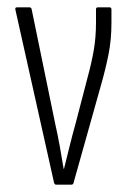

<svg xmlns="http://www.w3.org/2000/svg" viewBox="-20 -502 343 522"><path d="M132 0Q129 0 127 -5L22 -475Q20 -482 26 -482H60Q65 -482 66 -477L130 -166Q137 -135 142.5 -104.5Q148 -74 153 -43H154Q162 -75 169.5 -105.5Q177 -136 186 -168L218 -291Q229 -331 235 -366Q241 -401 241 -441V-477Q241 -482 246 -482H278Q283 -482 283 -476V-440Q283 -394 275 -354Q267 -314 255 -272L180 -5Q179 0 174 0Z"/></svg>

Font: Sofia Sans Extra Condensed Light
Style: Regular
Weight: 300
Designer: Botio Nikoltchev, Ani Petrova
Foundry: lettersoup
Version: Version 4.101